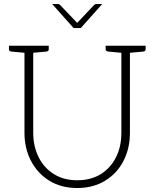

<svg xmlns="http://www.w3.org/2000/svg" viewBox="-20 -936 777 965"><path d="M368 9Q288 9 228.5 -27.5Q169 -64 136 -127Q103 -190 103 -268V-706H147V-269Q147 -202 173.5 -147.5Q200 -93 250 -61.5Q300 -30 368 -30Q438 -30 487.5 -61.5Q537 -93 563.5 -146.5Q590 -200 590 -268V-706H633V-268Q633 -190 600.5 -127Q568 -64 508 -27.5Q448 9 368 9ZM116 -706 111 -670 35 -677Q31 -678 28 -680.5Q25 -683 25 -688V-706ZM225 -706V-688Q225 -683 222 -680.5Q219 -678 215 -677L139 -670L134 -706ZM603 -706 598 -670 522 -677Q518 -678 514.5 -680.5Q511 -683 511 -688V-706ZM712 -706V-688Q712 -683 709 -680.5Q706 -678 702 -677L625 -670L621 -706ZM494 -916 386 -795H350L242 -916H270Q277 -916 282 -911L368 -821L453 -911Q455 -913 458 -914.5Q461 -916 465 -916Z"/></svg>

Font: Aleo ExtraLight
Style: Regular
Weight: 250
Designer: Alessio Laiso
Foundry: Alessio Laiso
Version: Version 2.001;gftools[0.9.29]